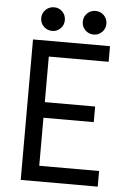

<svg xmlns="http://www.w3.org/2000/svg" viewBox="-60 -936 655 980"><g transform="rotate(5 268.0 -446.5)"><path d="M84 -719.7H478.5V-639.6H171.9V-406.2H429.7V-326.2H171.9V-80.1H478.5V0H84ZM329.1 -832Q329.1 -857.4 346.7 -875Q364.3 -892.6 389.6 -892.6Q415 -892.6 432.6 -875Q450.2 -857.4 450.2 -832Q450.2 -806.6 432.6 -789.1Q415 -771.5 389.6 -771.5Q364.3 -771.5 346.7 -789.1Q329.1 -806.6 329.1 -832ZM116.2 -832Q116.2 -857.4 134 -875Q151.9 -892.6 177.7 -892.6Q202.6 -892.6 220 -875Q237.3 -857.4 237.3 -832Q237.3 -806.6 220 -789.1Q202.6 -771.5 177.7 -771.5Q151.9 -771.5 134 -789.1Q116.2 -806.6 116.2 -832Z"/></g></svg>

Font: Reddit Sans Vanilla
Style: Regular
Weight: 400
Designer: Stephen Hutchings
Foundry: Reddit
Version: Version 1.013